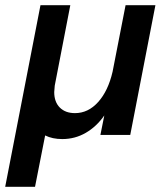

<svg xmlns="http://www.w3.org/2000/svg" viewBox="-38 -520 649 740"><path d="M233 -500 173 -190Q171 -172 171 -165Q171 -127 192.5 -105.5Q214 -84 251 -84Q302 -84 340.5 -127Q379 -170 396 -244L446 -500H561L464 0H349L364 -75Q334 -32 292.5 -8Q251 16 202 16Q164 16 136 2L97 200H-18L118 -500Z"/></svg>

Font: MedMera Sans Semibold
Style: Italic
Weight: 600
Italic angle: -11°
Designer: Kasper Nordkvist
Foundry: UNCUT.wtf
Version: Version 1.300